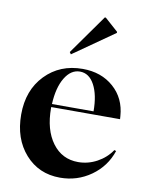

<svg xmlns="http://www.w3.org/2000/svg" viewBox="-88 -848 713 923"><g transform="rotate(10 268.5 -386.0)"><path d="M218 -581 211 -591 348 -784H353L418 -726V-721ZM269 12Q165 12 99 -62.5Q33 -137 33 -255Q33 -374 104.5 -448Q176 -522 287 -522Q378 -522 438 -469Q498 -416 504 -330L505 -315H169V-310Q169 -204 216 -140.5Q263 -77 342 -77Q390 -77 433.5 -100.5Q477 -124 504 -164L513 -161Q487 -83 420 -35.5Q353 12 269 12ZM170 -330H373Q373 -410 347 -458.5Q321 -507 276 -507Q232 -507 203 -459Q174 -411 170 -330Z"/></g></svg>

Font: Gloock
Style: Regular
Weight: 400
Designer: Duarte Pinto
Foundry: Duarte Pinto
Version: Version 1.000